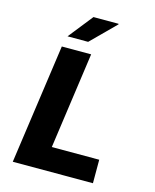

<svg xmlns="http://www.w3.org/2000/svg" viewBox="-129 -975 858 1062"><g transform="rotate(15 300.0 -444.0)"><path d="M48 0 145 -686H313L235.5 -134.5H507V0ZM161 -748.5 272 -888.5H415.5L416.5 -885.5L279 -748.5Z"/></g></svg>

Font: Chivo Mono Medium
Style: Italic
Weight: 500
Italic angle: -8.05°
Monospace: yes
Designer: Hector Gatti
Foundry: Omnibus-Type
Version: Version 1.008